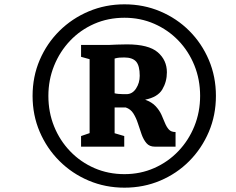

<svg xmlns="http://www.w3.org/2000/svg" viewBox="-20 -932 1089 887"><path d="M130.5 -489Q130.5 -578 163.5 -655Q196.5 -732 254.8 -789.5Q313 -847 390 -879.5Q467 -912 555 -912Q643.5 -912 720.2 -879.5Q797 -847 854.5 -789.5Q912 -732 944.8 -655Q977.5 -578 977.5 -489Q977.5 -400 944.8 -323Q912 -246 854.5 -188Q797 -130 720.2 -97.5Q643.5 -65 555 -65Q467 -65 390 -97.5Q313 -130 254.8 -188Q196.5 -246 163.5 -323Q130.5 -400 130.5 -489ZM203.5 -489Q203.5 -413.5 230 -348Q256.5 -282.5 304.5 -232.8Q352.5 -183 416.5 -155.2Q480.5 -127.5 555 -127.5Q629 -127.5 692.8 -155.8Q756.5 -184 804 -233.8Q851.5 -283.5 878 -349Q904.5 -414.5 904.5 -489Q904.5 -564.5 878 -630Q851.5 -695.5 804 -744.8Q756.5 -794 692.8 -822Q629 -850 555 -850Q479.5 -850 415.2 -821.8Q351 -793.5 303.8 -743.8Q256.5 -694 230 -628.5Q203.5 -563 203.5 -489ZM394 -317V-658.5L354.5 -669.5V-724.5H449.5Q470 -724 485.8 -724.5Q501.5 -725 520 -726Q538.5 -727 566.5 -727Q666.5 -727 708.8 -690.5Q751 -654 751 -598Q751 -554.5 729.8 -518.8Q708.5 -483 650.5 -471.5Q682 -460 699.2 -441.2Q716.5 -422.5 725.8 -402Q735 -381.5 742.2 -363.5Q749.5 -345.5 760 -333.8Q770.5 -322 791 -322V-254.5H695Q670.5 -254.5 656.8 -270.5Q643 -286.5 634.2 -311.2Q625.5 -336 617.2 -361.8Q609 -387.5 596.2 -407.8Q583.5 -428 561 -435.5H509.5V-316.5L554 -303.5V-254.5H354.5V-303.5ZM509.5 -501Q517.5 -499 527 -498.2Q536.5 -497.5 546.2 -497.2Q556 -497 564 -497Q591.5 -497 608.5 -523Q625.5 -549 625.5 -582Q625.5 -628.5 608.8 -647.5Q592 -666.5 554 -666.5Q543.5 -666.5 532.2 -665.8Q521 -665 509.5 -661.5Z"/></svg>

Font: Merriweather Light 18pt ExtraBold
Style: Italic
Weight: 800
Italic angle: -7.8°
Version: Version 2.101